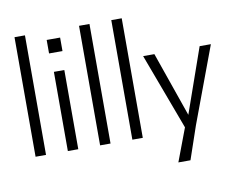

<svg xmlns="http://www.w3.org/2000/svg" viewBox="-100 -933 1547 1265"><g transform="rotate(-10 673.5 -300.0)"><path d="M73.2 0V-799.8H143.1V0Z M289.1 0V-529.8H358.9V0ZM368.7 -745.1V-654.8H278.8V-745.1Z M504.9 0V-799.8H574.7V0Z M720.7 0V-799.8H790.5V0Z M1112.3 -97.2 1264.2 -529.8H1339.4L1149.4 -20L1074.2 200.2H993.2L1076.2 -20L886.2 -529.8H961.4Z"/></g></svg>

Font: Cooper Hewitt
Style: Book
Weight: 705
Designer: Village Type and Design LLC
Foundry: Cooper Hewitt Smithsonian Design Museum
Version: 1.000